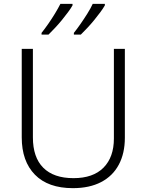

<svg xmlns="http://www.w3.org/2000/svg" viewBox="-20 -968 762 998"><path d="M629 -252Q629 -171 597.5 -112Q566 -53 505.5 -21.5Q445 10 359 10Q230 10 161.5 -60Q93 -130 93 -254V-714H151V-254Q151 -150 205 -96Q259 -42 362 -42Q464 -42 518 -96.5Q572 -151 572 -248V-714H629ZM525 -940Q516 -924 501.5 -904.5Q487 -885 469.5 -863.5Q452 -842 434 -823Q416 -804 400 -788H364V-797Q380 -817 398.5 -843.5Q417 -870 434.5 -898Q452 -926 462 -948H525ZM357 -940Q348 -924 333.5 -904.5Q319 -885 301.5 -863.5Q284 -842 266 -823Q248 -804 232 -788H196V-797Q212 -817 230.5 -843.5Q249 -870 266 -898Q283 -926 294 -948H357Z"/></svg>

Font: Noto Sans Cham Light
Style: Regular
Weight: 300
Version: Version 2.002